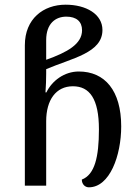

<svg xmlns="http://www.w3.org/2000/svg" viewBox="-20 -792 587 819"><path d="M359 7C448 7 497 -128 497 -253C497 -406 427 -487 316 -487C255 -487 202 -448 178 -398H174C176 -425 177 -456 177 -478V-497C287 -544 417 -566 417 -664C417 -732 347 -772 260 -772C165 -772 86 -712 86 -599V0H177V-275C177 -366 219 -424 291 -424C362 -424 402 -371 402 -240C402 -122 384 -47 329 -26C329 -7 342 7 359 7ZM177 -537V-621C177 -692 217 -721 263 -721C306 -721 330 -700 330 -663C330 -604 267 -569 177 -537Z"/></svg>

Font: Noto Serif Georgian SemiCondensed
Style: Regular
Weight: 400
Width: 4
Designer: Monotype Design Team, Akaki Razmadze
Foundry: Google LLC
Version: Version 2.003